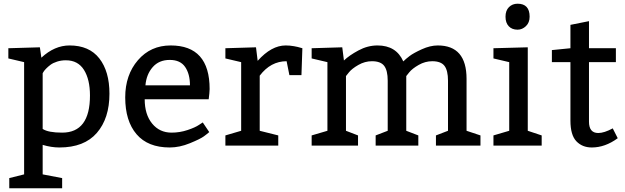

<svg xmlns="http://www.w3.org/2000/svg" viewBox="-20 -785 3370 1035"><path d="M195 -530 203 -474Q274 -540 355 -540Q461 -540 515.5 -470Q570 -400 570 -280Q570 -147 502 -68.5Q434 10 300 10Q257 10 210 -4V155L315 175V230H30V175L110 155V-450L25 -470V-525ZM210 -390V-90Q240 -70 315 -70Q465 -70 465 -270Q465 -357 432.5 -408.5Q400 -460 335 -460Q310 -460 288 -453Q266 -446 252 -435.5Q238 -425 228 -414.5Q218 -404 214 -397Z M1105 -250H760Q760 -168 800 -119Q840 -70 905 -70Q949 -70 991 -84Q1033 -98 1053 -112L1073 -125L1108 -73Q1098 -64 1079 -50Q1060 -36 1004 -13Q948 10 895 10Q777 10 716 -61.5Q655 -133 655 -260Q655 -381 723.5 -460.5Q792 -540 900 -540Q1110 -540 1110 -305Q1110 -294 1108.5 -281Q1107 -268 1106 -259ZM764 -325H1004Q1004 -386 978 -424Q952 -462 895 -462Q837 -462 803 -423Q769 -384 764 -325Z M1360 -530 1369 -457Q1443 -540 1520 -540Q1542 -540 1564.5 -536Q1587 -532 1599 -528L1610 -525L1605 -380H1540L1525 -455Q1439 -455 1380 -377V-80L1480 -55V0H1195V-55L1280 -80V-450L1195 -470V-525Z M1825 -530 1834 -459Q1862 -486 1912 -513Q1962 -540 2015 -540Q2116 -540 2154 -454Q2167 -467 2188 -483Q2209 -499 2254 -519.5Q2299 -540 2340 -540Q2495 -540 2495 -360V-80L2570 -55V0H2330V-55L2395 -80V-350Q2395 -405 2376 -430Q2357 -455 2310 -455Q2272 -455 2237 -435Q2202 -415 2186 -395L2170 -375V-80L2235 -55V0H2005V-55L2070 -80V-350Q2070 -405 2051 -430Q2032 -455 1985 -455Q1947 -455 1912 -435Q1877 -415 1861 -395L1845 -375V-80L1910 -55V0H1660V-55L1745 -80V-450L1660 -470V-525Z M2770 -765Q2835 -765 2835 -695Q2835 -663 2815 -644Q2795 -625 2770 -625Q2740 -625 2722.5 -643.5Q2705 -662 2705 -695Q2705 -728 2723.5 -746.5Q2742 -765 2770 -765ZM2900 -55V0H2640V-55L2725 -80V-450L2640 -470V-525L2825 -530V-80Z M3300 -525V-450H3155V-129Q3155 -68 3205 -68Q3237 -68 3283 -93L3310 -40Q3242 10 3170 10Q3119 10 3087 -23.5Q3055 -57 3055 -135V-450H2955V-515L3055 -525V-651L3155 -671V-525Z"/></svg>

Font: Bitter
Style: Regular
Weight: 400
Designer: Sol Matas
Foundry: Sol Matas
Version: Version 1.300;PS 001.300;hotconv 1.0.70;makeotf.lib2.5.58329